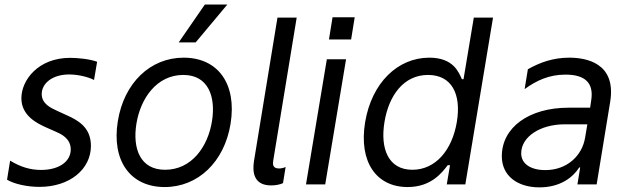

<svg xmlns="http://www.w3.org/2000/svg" viewBox="-20 -804 2746 837"><path d="M152 10.7C284.1 10.7 376.4 -66.1 376.4 -168.3C376.4 -252.8 313.9 -282 270.6 -301.8L227.3 -321.7C201 -333.8 161.9 -351.6 161.9 -394.2C161.9 -440.3 208.1 -479.4 281.2 -479.4C318.2 -479.4 362.9 -469.5 389.9 -455.3L403.4 -534.8C370 -546.9 318.9 -551.8 285.5 -551.8C145.6 -551.8 73.2 -453.8 73.2 -375.7C73.2 -299 142.8 -265.6 182.5 -247.9L225.9 -228.7C245 -220.2 288.4 -201 288.4 -152.7C288.4 -100.1 237.9 -63.2 159.1 -63.2C112.2 -63.2 69.6 -76 24.1 -103.7L10.7 -20.6C42.6 -1.4 99.4 10.7 152 10.7Z M759.2 -619.3H833.1L970.9 -784.1H872.9ZM698.2 11.4C843 11.4 958.1 -98 985.1 -264.2C1013.1 -437.5 931.1 -552.6 780.5 -552.6C635.7 -552.6 520.6 -443.2 493.6 -275.6C465.9 -103.7 547.6 11.4 698.2 11.4ZM699.6 -63.9C590.2 -63.9 557.5 -157.7 574.6 -264.2C592.7 -376.4 664.1 -477.3 779.1 -477.3C888.5 -477.3 921.2 -382.1 904.1 -275.6C886 -163 814.6 -63.9 699.6 -63.9Z M1161.9 4.3C1183.2 4.3 1201.7 0 1213.8 -5.7L1225.1 -76C1215.9 -71.7 1205.3 -69.6 1196 -69.6C1166.9 -69.6 1169 -90.2 1171.2 -104.4L1273.4 -727.3H1189.6L1087.4 -103C1079.5 -54.7 1085.2 4.3 1161.9 4.3Z M1429.7 -728.7 1414.1 -632.1H1510.7L1526.3 -728.7ZM1313.9 0H1397.7L1488.6 -545.5H1404.8Z M1757.1 11.4C1861.9 11.4 1908.4 -54 1931.8 -83.8H1941.8L1927.6 0H2008.5L2129.3 -727.3H2045.5L2000.7 -458.8H1993.6C1980.1 -487.2 1958.1 -552.6 1851.6 -552.6C1713.8 -552.6 1600.5 -443.2 1571.7 -271.3C1543.3 -98 1620.4 11.4 1757.1 11.4ZM1777.7 -63.9C1672.6 -63.9 1636.7 -156.2 1656.2 -272.7C1675.1 -387.8 1739.7 -477.3 1845.9 -477.3C1948.5 -477.3 1991.8 -394.9 1971.6 -272.7C1951 -149.1 1878.6 -63.9 1777.7 -63.9Z M2331.7 12.8C2423.3 12.8 2478.7 -32 2505 -73.9H2509.2L2497.2 0H2581L2639.9 -359.4C2668.3 -531.2 2532.7 -552.6 2461.6 -552.6C2392 -552.6 2333.8 -532 2281.2 -502.1L2267 -415.5C2319.6 -453.8 2374.3 -478.7 2445.3 -478.7C2529.8 -478.7 2568.9 -443.2 2557.5 -367.9L2552.6 -334.5H2458.1C2286.2 -334.5 2167.6 -248.6 2167.6 -122.9C2167.6 -36.9 2236.5 12.8 2331.7 12.8ZM2357.2 -62.5C2294 -62.5 2252.1 -89.5 2252.1 -135.7C2252.1 -207.4 2334.5 -262.1 2441.8 -262.1H2540.5L2530.5 -203.1C2517.8 -126.4 2453.1 -62.5 2357.2 -62.5Z"/></svg>

Font: TID UI
Style: Italic
Weight: 400
Italic angle: -9.39999°
Designer: The TID Project Authors
Foundry: Bakken & Bæck
Version: Version 1.001;hotconv 1.0.109;makeotfexe 2.5.65596